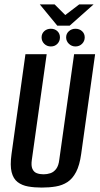

<svg xmlns="http://www.w3.org/2000/svg" viewBox="-20 -836 450 868"><path d="M169 12Q135 12 107 7Q79 2 59.5 -13Q40 -28 32.5 -58Q25 -88 32 -139L95 -591H191L124 -114Q120 -87 126.5 -72.5Q133 -58 146.5 -53Q160 -48 177 -48Q193 -48 208 -53Q223 -58 234 -72.5Q245 -87 248 -114L315 -591H410L347 -140Q340 -89 324 -58.5Q308 -28 285 -13Q262 2 232.5 7Q203 12 169 12ZM210 -626Q192 -626 180 -638Q168 -650 168 -667Q168 -684 180 -695Q192 -706 210 -706Q228 -706 239.5 -695Q251 -684 251 -667Q251 -650 239.5 -638Q228 -626 210 -626ZM321 -626Q304 -626 291.5 -638Q279 -650 279 -667Q279 -684 291.5 -695Q304 -706 321 -706Q339 -706 351 -695Q363 -684 363 -667Q363 -650 351 -638Q339 -626 321 -626ZM239 -720 160 -816H227L275 -768L338 -816H403L295 -720Z"/></svg>

Font: Alumni Sans Thin SemiBold
Style: Italic
Weight: 600
Italic angle: -8°
Version: Version 1.016